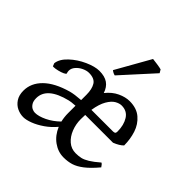

<svg xmlns="http://www.w3.org/2000/svg" viewBox="-189 -891 1071 1071"><g transform="rotate(45 346.0 -356.0)"><path d="M378.9 -238.8Q377.9 -227.5 377.9 -204.1Q377.9 -165.5 391.8 -129.9Q405.8 -94.2 431.6 -72Q457.5 -49.8 492.2 -49.8Q515.6 -49.8 533.4 -54Q551.3 -58.1 574.5 -72.3Q597.7 -86.4 630.9 -115.2Q639.6 -110.4 648.9 -95.2Q611.3 -50.3 580.3 -26.4Q549.3 -2.4 521.7 6.1Q494.1 14.6 460.9 14.6Q417 14.6 379.2 -12.5Q341.3 -39.6 321.3 -87.4Q294.9 -55.7 261.5 -32.5Q228 -9.3 196.3 2.7Q164.6 14.6 143.1 14.6Q117.7 14.6 94 3.4Q70.3 -7.8 54.7 -31.5Q39.1 -55.2 39.1 -90.8Q39.1 -150.4 86.2 -197Q133.3 -243.7 226.1 -270Q254.9 -277.8 304.2 -281.2V-323.2Q304.2 -367.7 288.1 -393.8Q272 -419.9 228 -419.9Q210 -419.9 189 -410.2Q168 -400.4 153.6 -383.8Q139.2 -367.2 139.2 -348.1Q139.2 -338.9 142.6 -330.1Q144 -325.2 130.1 -318.6Q116.2 -312 96.9 -307.4Q77.6 -302.7 65.9 -302.7Q61 -302.7 59.6 -303.2L52.7 -320.8Q57.1 -356.9 93.8 -391.4Q130.4 -425.8 178.5 -447.3Q226.6 -468.8 261.2 -468.8Q303.7 -468.8 328.9 -451.4Q354 -434.1 365.7 -398.4Q395 -435.1 431.2 -451.9Q467.3 -468.8 500 -468.8Q555.7 -468.8 589.8 -439.5Q624 -410.2 638.4 -365.7Q652.8 -321.3 652.8 -272Q634.8 -253.4 598.1 -238.8ZM553.2 -283.2Q563.5 -283.2 567.6 -286.9Q571.8 -290.5 571.8 -300.8Q571.8 -351.6 550.3 -385.7Q528.8 -419.9 485.8 -419.9Q467.8 -419.9 447.5 -408.2Q427.2 -396.5 409.4 -366Q391.6 -335.4 383.3 -283.2ZM304.2 -236.8Q267.6 -234.4 256.8 -231Q119.1 -197.3 119.1 -111.8Q119.1 -87.9 128.2 -74Q137.2 -60.1 149.2 -54.4Q161.1 -48.8 171.9 -48.8Q200.2 -48.8 238.5 -67.1Q276.9 -85.4 311 -118.7Q304.2 -147.5 304.2 -178.2ZM311.5 -524.9 425.8 -727.1Q438.5 -726.1 462.4 -722.4Q486.3 -718.8 496.6 -715.8L507.8 -696.8L339.4 -511.2Q325.7 -513.7 311.5 -524.9Z"/></g></svg>

Font: David Libre
Style: Regular
Weight: 400
Version: Version 1.000